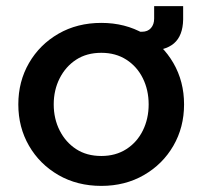

<svg xmlns="http://www.w3.org/2000/svg" viewBox="-20 -597 663 629"><path d="M312 12Q233 12 171.5 -23.5Q110 -59 75 -119.5Q40 -180 40 -255Q40 -330 75 -390.5Q110 -451 171.5 -486.5Q233 -522 312 -522Q390 -522 451.5 -486.5Q513 -451 548 -390.5Q583 -330 583 -255Q583 -180 548 -119.5Q513 -59 451.5 -23.5Q390 12 312 12ZM312 -86Q359 -86 394 -108.5Q429 -131 448 -169.5Q467 -208 467 -255Q467 -302 448 -340.5Q429 -379 394 -401.5Q359 -424 312 -424Q264 -424 229.5 -401.5Q195 -379 175.5 -340.5Q156 -302 156 -255Q156 -208 175.5 -169.5Q195 -131 229.5 -108.5Q264 -86 312 -86ZM412 -430V-493H445Q464 -493 474.5 -505Q485 -517 485 -536V-577H580V-533Q579 -480 550 -455Q521 -430 461 -430Z"/></svg>

Font: MuseoModerno Medium
Style: Regular
Weight: 500
Designer: Pablo Cosgaya, Héctor Gatti, Marcela Romero, and the Authors of The MuseoModerno Project.
Foundry: Omnibus-Type Team
Version: Version 1.001